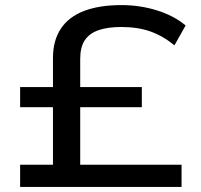

<svg xmlns="http://www.w3.org/2000/svg" viewBox="-20 -734 788 754"><path d="M59 0V-87H188V-313H59V-392H188V-506Q188 -575 219 -621.5Q250 -668 310 -691Q370 -714 457 -714Q529 -714 595.5 -693.5Q662 -673 709 -634L665 -556Q620 -593 570.5 -610.5Q521 -628 456 -628Q403 -628 367 -615.5Q331 -603 313 -576Q295 -549 295 -503V-392H537V-313H295V-87H693V0Z"/></svg>

Font: Nunito Sans 10pt Expanded Medium
Style: Regular
Weight: 500
Width: 7
Designer: Vernon Adams
Foundry: Vernon Adams
Version: Version 3.101;gftools[0.9.27]